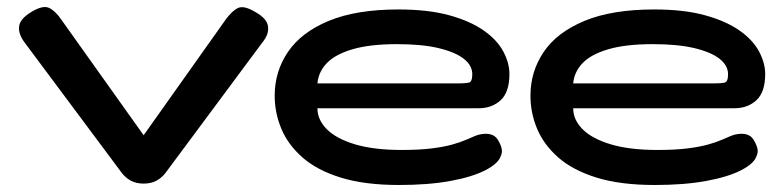

<svg xmlns="http://www.w3.org/2000/svg" viewBox="-20 -512 2234 548"><path d="M390 12Q369 12 354 4Q339 -4 328 -18L50 -391Q32 -415 34.5 -436.5Q37 -458 68 -477Q102 -498 120 -489.5Q138 -481 155 -456L390 -126L624 -456Q643 -482 660 -489.5Q677 -497 710 -477Q742 -459 745 -436.5Q748 -414 729 -391L452 -18Q441 -4 426 4Q411 12 390 12Z M1119 16Q1021 16 953 -5Q885 -26 843.5 -62.5Q802 -99 783 -144.5Q764 -190 764 -239Q764 -308 802 -364Q840 -420 918.5 -452.5Q997 -485 1117 -485Q1202 -485 1262 -468.5Q1322 -452 1360.5 -425Q1399 -398 1416.5 -365Q1434 -332 1434 -301Q1434 -249 1409 -226Q1384 -203 1346 -203H886Q886 -170 913 -143Q940 -116 993.5 -100Q1047 -84 1126 -84Q1178 -84 1213 -88.5Q1248 -93 1271 -99.5Q1294 -106 1309 -112.5Q1324 -119 1336 -124Q1348 -129 1362 -130Q1375 -131 1386 -126.5Q1397 -122 1405 -106Q1412 -92 1412.5 -83Q1413 -74 1409 -66Q1402 -45 1365 -26Q1328 -7 1265.5 4.5Q1203 16 1119 16ZM886 -274H1290Q1307 -274 1317.5 -276Q1328 -278 1328 -300Q1328 -325 1304 -344Q1280 -363 1232.5 -374.5Q1185 -386 1113 -386Q1036 -386 986.5 -371.5Q937 -357 913 -332Q889 -307 886 -274Z M1849 16Q1751 16 1683 -5Q1615 -26 1573.5 -62.5Q1532 -99 1513 -144.5Q1494 -190 1494 -239Q1494 -308 1532 -364Q1570 -420 1648.5 -452.5Q1727 -485 1847 -485Q1932 -485 1992 -468.5Q2052 -452 2090.5 -425Q2129 -398 2146.5 -365Q2164 -332 2164 -301Q2164 -249 2139 -226Q2114 -203 2076 -203H1616Q1616 -170 1643 -143Q1670 -116 1723.5 -100Q1777 -84 1856 -84Q1908 -84 1943 -88.5Q1978 -93 2001 -99.5Q2024 -106 2039 -112.5Q2054 -119 2066 -124Q2078 -129 2092 -130Q2105 -131 2116 -126.5Q2127 -122 2135 -106Q2142 -92 2142.5 -83Q2143 -74 2139 -66Q2132 -45 2095 -26Q2058 -7 1995.5 4.5Q1933 16 1849 16ZM1616 -274H2020Q2037 -274 2047.5 -276Q2058 -278 2058 -300Q2058 -325 2034 -344Q2010 -363 1962.5 -374.5Q1915 -386 1843 -386Q1766 -386 1716.5 -371.5Q1667 -357 1643 -332Q1619 -307 1616 -274Z"/></svg>

Font: Fredoka Expanded Medium
Style: Regular
Weight: 500
Width: 7
Designer: Ben Nathan
Foundry: Milena B. Brandão, Ben Nathan
Version: Version 2.001